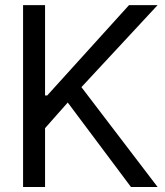

<svg xmlns="http://www.w3.org/2000/svg" viewBox="-20 -748 661 768"><path d="M72.3 0V-727.5H160.2V-366.2H168.9L496.1 -727.5H610.4L305.7 -399.4L610.4 0H503.9L251 -337.9L160.2 -235.4V0Z"/></svg>

Font: Inter Display
Style: Regular
Weight: 400
Designer: Rasmus Andersson
Foundry: rsms
Version: Version 4.000;git-37864ae